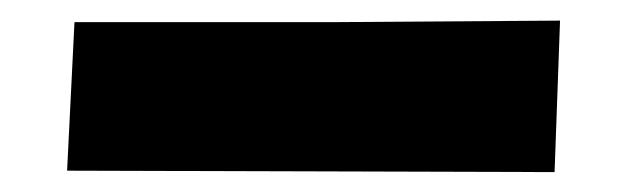

<svg xmlns="http://www.w3.org/2000/svg" viewBox="-20 -164 622 190"><path d="M311.5 -142.1 534.2 -143.6 528.8 6.3 46.4 4.9 53.7 -142.1Q53.7 -142.1 311.5 -142.1Z"/></svg>

Font: Seymour One
Style: Book
Weight: 400
Designer: vernon adams
Foundry: vernon adams
Version: Version 1.000; ttfautohint (v0.93) -l 8 -r 50 -G 200 -x 0 -w